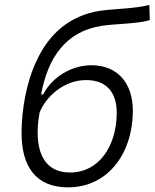

<svg xmlns="http://www.w3.org/2000/svg" viewBox="-20 -762 637 791"><path d="M260.3 9.8C422.9 9.8 525.4 -127 527.3 -301.8C528.3 -427.2 457.5 -493.2 356.9 -493.2C276.4 -493.2 195.3 -446.3 157.7 -372.6L149.4 -373.5C177.7 -526.4 252.4 -632.3 397.5 -655.3C457 -664.6 549.3 -663.6 597.2 -679.2L595.2 -741.7C535.6 -726.1 452.1 -726.1 394 -717.8C268.6 -699.2 181.2 -623 129.9 -509.8C88.9 -424.8 68.8 -308.1 68.8 -214.8C68.8 -74.2 128.9 9.8 260.3 9.8ZM268.6 -51.3C154.8 -51.3 116.7 -150.4 143.1 -298.8C168.9 -362.8 242.2 -432.1 334.5 -432.1C422.4 -432.1 461.9 -377 460.9 -294.4C459.5 -160.6 388.2 -51.3 268.6 -51.3Z"/></svg>

Font: Cascadia Code NF Light
Style: Italic
Weight: 300
Italic angle: -10°
Monospace: yes
Designer: Aaron Bell
Foundry: Saja Typeworks
Version: Version 2404.023